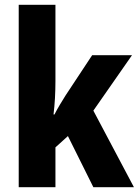

<svg xmlns="http://www.w3.org/2000/svg" viewBox="-20 -780 578 800"><path d="M211 -442Q211 -407 209 -371Q207 -335 203 -303H207Q217 -323 230 -344.5Q243 -366 253 -382L364 -550H530L369 -319L538 0H369L263 -213L211 -166V0H58V-760H211Z"/></svg>

Font: Noto Sans Lao Condensed ExtraBold
Style: Regular
Weight: 800
Width: 3
Designer: Monotype Design Team
Foundry: Monotype Imaging Inc.
Version: Version 2.003; ttfautohint (v1.8.4.7-5d5b)